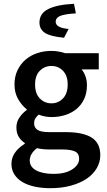

<svg xmlns="http://www.w3.org/2000/svg" viewBox="-20 -770 560 1007"><path d="M244 217Q200 217 162.5 209Q125 201 98 185Q71 169 55.5 145Q40 121 40 89Q40 58 58 31.5Q76 5 110 -16V-20Q91 -32 78.5 -52Q66 -72 66 -102Q66 -131 82.5 -154.5Q99 -178 120 -193V-197Q95 -216 75.5 -249.5Q56 -283 56 -327Q56 -369 72 -402Q88 -435 114.5 -457.5Q141 -480 176 -491.5Q211 -503 250 -503Q270 -503 288.5 -499.5Q307 -496 322 -491H498V-406H408Q420 -392 428 -370.5Q436 -349 436 -323Q436 -282 421.5 -251Q407 -220 382 -199Q357 -178 323 -167Q289 -156 250 -156Q234 -156 217 -159Q200 -162 183 -169Q172 -159 165.5 -149Q159 -139 159 -122Q159 -101 176.5 -89Q194 -77 239 -77H326Q415 -77 460.5 -48.5Q506 -20 506 44Q506 80 487.5 112Q469 144 435 167Q401 190 352.5 203.5Q304 217 244 217ZM250 -228Q285 -228 310 -253.5Q335 -279 335 -327Q335 -373 310.5 -398.5Q286 -424 250 -424Q214 -424 189 -399Q164 -374 164 -327Q164 -279 189 -253.5Q214 -228 250 -228ZM262 142Q322 142 358.5 118.5Q395 95 395 63Q395 34 372.5 24Q350 14 308 14H241Q201 14 174 7Q136 36 136 72Q136 105 169.5 123.5Q203 142 262 142ZM316 -572Q243 -579 215 -598Q187 -617 187 -652Q187 -700 234 -723Q281 -746 368 -750L378 -700Q317 -696 294.5 -686Q272 -676 272 -656Q272 -624 340 -618Z"/></svg>

Font: TT Toshiba Sans Medium
Style: Regular
Weight: 500
Designer: Paul D. Hunt
Foundry: Toshiba Corporation
Version: Version 2.020;PS 2.000;hotconv 1.0.86;makeotf.lib2.5.63406